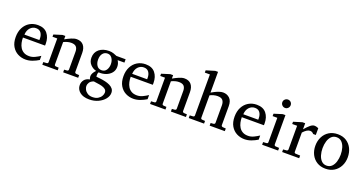

<svg xmlns="http://www.w3.org/2000/svg" viewBox="-42 -1579 5026 2649"><g transform="rotate(20 2471.0 -254.0)"><path d="M266.1 12.2Q205.6 12.2 152.6 -14.9Q99.6 -42 66.9 -97.2Q34.2 -152.3 34.2 -235.8Q34.2 -314 64.5 -372.1Q94.7 -430.2 147.9 -462.2Q201.2 -494.1 269 -494.1Q362.3 -494.1 409.2 -436.3Q456.1 -378.4 456.1 -289.1Q456.1 -284.2 456.1 -276.1Q456.1 -268.1 455.1 -261.2H130.9Q130.9 -223.1 138.9 -185.3Q147 -147.5 166 -116.7Q185.1 -85.9 217.3 -67.4Q249.5 -48.8 297.9 -48.8Q340.8 -48.8 381.6 -68.6Q422.4 -88.4 456.1 -110.8V-49.8Q414.1 -23.9 365.5 -5.9Q316.9 12.2 266.1 12.2ZM136.2 -306.2H356V-328.1Q356 -377.4 332.3 -411.1Q308.6 -444.8 258.8 -444.8Q209.5 -444.8 174.8 -407.7Q140.1 -370.6 136.2 -306.2Z M1037.1 0H816.4V-39.1L858.4 -42Q867.2 -43 873.3 -48.8Q879.4 -54.7 879.4 -64V-324.2Q879.4 -371.6 857.4 -396.2Q835.4 -420.9 783.2 -420.9Q754.9 -420.9 726.8 -412.8Q698.7 -404.8 673.3 -392.1V-64Q673.3 -43.5 694.3 -42L736.3 -39.1V0H510.3V-39.1L559.1 -42Q580.1 -43.5 580.1 -64V-411.1H510.3V-443.8L632.3 -481.9H673.3V-432.1Q715.3 -456.1 759.5 -475.1Q803.7 -494.1 838.4 -494.1Q903.8 -494.1 938 -453.4Q972.2 -412.6 972.2 -339.8V-64Q972.2 -54.7 978.3 -48.8Q984.4 -43 993.2 -42L1037.1 -39.1Z M1564.9 -415H1465.3Q1476.6 -397 1484.4 -375.5Q1492.2 -354 1492.2 -325.2Q1492.2 -272.5 1461.4 -235.6Q1430.7 -198.7 1381.6 -180.9Q1332.5 -163.1 1276.4 -167Q1268.6 -154.3 1266.8 -139.2Q1265.1 -124 1266.4 -112.8Q1267.6 -101.6 1268.1 -100.1Q1294.9 -97.2 1330.3 -93.3Q1365.7 -89.4 1402.1 -81.1Q1438.5 -72.8 1469.7 -58.1Q1501 -43.5 1520 -19.5Q1539.1 4.4 1539.1 40Q1539.1 87.4 1504.4 130.6Q1469.7 173.8 1410.9 201.4Q1352.1 229 1279.3 229Q1189.9 229 1140.6 188.2Q1091.3 147.5 1091.3 86.9Q1091.3 43.5 1117.2 9.5Q1143.1 -24.4 1197.3 -34.2Q1191.9 -49.8 1189.5 -56.6Q1187 -63.5 1187 -80.1Q1187 -99.6 1199 -123.3Q1210.9 -147 1237.3 -173.8Q1187.5 -185.1 1150.4 -224.4Q1113.3 -263.7 1113.3 -324.2Q1113.3 -402.8 1168.7 -448.5Q1224.1 -494.1 1314 -494.1Q1349.6 -494.1 1380.1 -483.6Q1410.6 -473.1 1430.2 -463.9H1564.9ZM1397 -331.1Q1397 -362.8 1386.2 -390.6Q1375.5 -418.5 1355 -435.8Q1334.5 -453.1 1304.2 -453.1Q1262.2 -453.1 1235.6 -420.7Q1209 -388.2 1209 -330.1Q1209 -279.8 1232.9 -243.9Q1256.8 -208 1304.2 -208Q1349.1 -208 1373 -244.1Q1397 -280.3 1397 -331.1ZM1453.1 66.9Q1453.1 35.6 1431.4 18.6Q1409.7 1.5 1377.4 -6.8Q1345.2 -15.1 1312.5 -18.8Q1279.8 -22.5 1257.3 -26.9Q1213.9 -11.2 1197.5 15.6Q1181.2 42.5 1181.2 66.9Q1181.2 90.8 1195.1 117.9Q1209 145 1238 164.1Q1267.1 183.1 1312 183.1Q1359.9 183.1 1391.1 164.1Q1422.4 145 1437.7 117.9Q1453.1 90.8 1453.1 66.9Z M1848.1 12.2Q1787.6 12.2 1734.6 -14.9Q1681.6 -42 1648.9 -97.2Q1616.2 -152.3 1616.2 -235.8Q1616.2 -314 1646.5 -372.1Q1676.8 -430.2 1730 -462.2Q1783.2 -494.1 1851.1 -494.1Q1944.3 -494.1 1991.2 -436.3Q2038.1 -378.4 2038.1 -289.1Q2038.1 -284.2 2038.1 -276.1Q2038.1 -268.1 2037.1 -261.2H1712.9Q1712.9 -223.1 1720.9 -185.3Q1729 -147.5 1748 -116.7Q1767.1 -85.9 1799.3 -67.4Q1831.5 -48.8 1879.9 -48.8Q1922.9 -48.8 1963.6 -68.6Q2004.4 -88.4 2038.1 -110.8V-49.8Q1996.1 -23.9 1947.5 -5.9Q1898.9 12.2 1848.1 12.2ZM1718.3 -306.2H1938V-328.1Q1938 -377.4 1914.3 -411.1Q1890.6 -444.8 1840.8 -444.8Q1791.5 -444.8 1756.8 -407.7Q1722.2 -370.6 1718.3 -306.2Z M2619.1 0H2398.4V-39.1L2440.4 -42Q2449.2 -43 2455.3 -48.8Q2461.4 -54.7 2461.4 -64V-324.2Q2461.4 -371.6 2439.5 -396.2Q2417.5 -420.9 2365.2 -420.9Q2336.9 -420.9 2308.8 -412.8Q2280.8 -404.8 2255.4 -392.1V-64Q2255.4 -43.5 2276.4 -42L2318.4 -39.1V0H2092.3V-39.1L2141.1 -42Q2162.1 -43.5 2162.1 -64V-411.1H2092.3V-443.8L2214.4 -481.9H2255.4V-432.1Q2297.4 -456.1 2341.6 -475.1Q2385.7 -494.1 2420.4 -494.1Q2485.8 -494.1 2520 -453.4Q2554.2 -412.6 2554.2 -339.8V-64Q2554.2 -54.7 2560.3 -48.8Q2566.4 -43 2575.2 -42L2619.1 -39.1Z M3189.9 0H2967.3V-39.1L3008.3 -42Q3017.1 -43 3023.7 -48.8Q3030.3 -54.7 3030.3 -64V-321.8Q3030.3 -364.7 3009.8 -392.8Q2989.3 -420.9 2931.2 -420.9Q2904.8 -420.9 2874.3 -412.6Q2843.8 -404.3 2822.3 -392.1V-64Q2822.3 -43.5 2842.3 -42L2885.3 -39.1V0H2660.2V-39.1L2708 -42Q2729 -43.5 2729 -64V-665H2654.3V-698.2L2782.2 -736.8H2822.3V-432.1Q2840.3 -443.4 2869.1 -457.8Q2897.9 -472.2 2929.7 -483.2Q2961.4 -494.1 2987.3 -494.1Q3044.9 -494.1 3084 -457Q3123 -419.9 3123 -342.8V-64Q3123 -54.7 3129.6 -48.8Q3136.2 -43 3145 -42L3189.9 -39.1Z M3479.5 12.2Q3418.9 12.2 3366 -14.9Q3313 -42 3280.3 -97.2Q3247.6 -152.3 3247.6 -235.8Q3247.6 -314 3277.8 -372.1Q3308.1 -430.2 3361.3 -462.2Q3414.6 -494.1 3482.4 -494.1Q3575.7 -494.1 3622.6 -436.3Q3669.4 -378.4 3669.4 -289.1Q3669.4 -284.2 3669.4 -276.1Q3669.4 -268.1 3668.5 -261.2H3344.2Q3344.2 -223.1 3352.3 -185.3Q3360.4 -147.5 3379.4 -116.7Q3398.4 -85.9 3430.7 -67.4Q3462.9 -48.8 3511.2 -48.8Q3554.2 -48.8 3595 -68.6Q3635.7 -88.4 3669.4 -110.8V-49.8Q3627.4 -23.9 3578.9 -5.9Q3530.3 12.2 3479.5 12.2ZM3349.6 -306.2H3569.3V-328.1Q3569.3 -377.4 3545.7 -411.1Q3522 -444.8 3472.2 -444.8Q3422.9 -444.8 3388.2 -407.7Q3353.5 -370.6 3349.6 -306.2Z M3921.4 -647Q3921.4 -621.6 3903.8 -603.3Q3886.2 -585 3860.8 -585Q3835.4 -585 3817.1 -603.3Q3798.8 -621.6 3798.8 -647Q3798.8 -672.9 3817.1 -690.4Q3835.4 -708 3860.8 -708Q3886.2 -708 3903.8 -690.4Q3921.4 -672.9 3921.4 -647ZM3972.7 0H3737.8V-39.1L3786.6 -42Q3807.6 -43.5 3807.6 -64V-420.9H3738.8V-456.1L3860.8 -494.1H3900.4V-64Q3900.4 -54.7 3906.5 -48.6Q3912.6 -42.5 3921.4 -42L3972.7 -39.1Z M4387.7 -379.9H4348.6Q4339.4 -391.1 4326.4 -399.2Q4313.5 -407.2 4294.9 -407.2Q4271 -407.2 4245.8 -390.6Q4220.7 -374 4194.8 -345.2V-64Q4194.8 -43 4215.8 -42L4281.7 -39.1V0H4031.7V-38.1L4081.1 -42Q4089.8 -43 4095.9 -48.8Q4102.1 -54.7 4102.1 -64V-411.1H4029.8V-443.8L4153.8 -481.9H4194.8V-393.1Q4237.3 -442.4 4268.8 -468.3Q4300.3 -494.1 4326.7 -494.1Q4342.3 -494.1 4360.4 -489.3Q4378.4 -484.4 4387.7 -479Z M4907.7 -240.2Q4907.7 -169.4 4878.4 -112.1Q4849.1 -54.7 4795.7 -21.2Q4742.2 12.2 4668.9 12.2Q4596.2 12.2 4543 -21Q4489.7 -54.2 4460.9 -111.3Q4432.1 -168.5 4432.1 -240.2Q4432.1 -311.5 4461.2 -369.1Q4490.2 -426.8 4544.2 -460.4Q4598.1 -494.1 4671.9 -494.1Q4746.6 -494.1 4799.3 -460Q4852.1 -425.8 4879.9 -368.2Q4907.7 -310.5 4907.7 -240.2ZM4803.7 -241.2Q4803.7 -295.9 4789.3 -343.3Q4774.9 -390.6 4745.4 -419.9Q4715.8 -449.2 4670.9 -449.2Q4624.5 -449.2 4595 -419.9Q4565.4 -390.6 4551.3 -343.3Q4537.1 -295.9 4537.1 -241.2Q4537.1 -187 4551.5 -139.4Q4565.9 -91.8 4595.5 -62.5Q4625 -33.2 4669.9 -33.2Q4715.8 -33.2 4745.4 -62.5Q4774.9 -91.8 4789.3 -139.2Q4803.7 -186.5 4803.7 -241.2Z"/></g></svg>

Font: Charis
Style: Regular
Weight: 400
Designer: Walt Agee, Miriam Martin, Annie Olsen, Victor Gaultney, Lorna Priest, Alan Ward, Bob Hallissy, Martin Hosken, Sharon Cor
Foundry: SIL Global
Version: Version 7.000